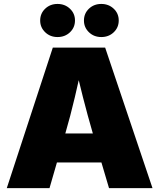

<svg xmlns="http://www.w3.org/2000/svg" viewBox="-20 -974 825 994"><path d="M15.1 0 253.4 -727.5H524.4L769.5 0H544.4L460.9 -282.2Q434.1 -374 409.7 -469.7Q385.3 -565.4 363.3 -663.1H411.6Q389.6 -565.4 367.2 -469.7Q344.7 -374 317.9 -282.2L236.3 0ZM192.4 -132.8V-283.2H592.8V-132.8ZM504.4 -782.2Q466.3 -782.2 440.4 -807.1Q414.6 -832 414.6 -867.7Q414.6 -904.3 440.4 -929Q466.3 -953.6 504.4 -953.6Q542.5 -953.6 568.6 -929Q594.7 -904.3 594.7 -868.2Q594.7 -831.5 568.8 -806.9Q543 -782.2 504.4 -782.2ZM277.8 -782.2Q239.7 -782.2 213.9 -807.1Q188 -832 188 -867.7Q188 -904.3 213.9 -929Q239.7 -953.6 277.8 -953.6Q315.9 -953.6 342 -929Q368.2 -904.3 368.2 -868.2Q368.2 -831.5 342.3 -806.9Q316.4 -782.2 277.8 -782.2Z"/></svg>

Font: Inter 20pt Black
Style: Regular
Weight: 900
Version: Version 4.001;git-66647c0bb